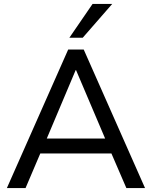

<svg xmlns="http://www.w3.org/2000/svg" viewBox="-20 -957 773 977"><path d="M15 0 327 -705H406L718 0H623L547 -176H185L110 0ZM365 -600 218 -252H515L367 -600ZM333 -765 451 -937H551L401 -765Z"/></svg>

Font: Nunito Sans Medium
Style: Regular
Weight: 500
Designer: Vernon Adams
Foundry: Vernon Adams
Version: Version 3.101; ttfautohint (v1.8.4.7-5d5b);gftools[0.9.27]